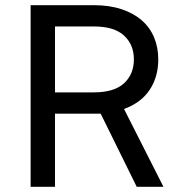

<svg xmlns="http://www.w3.org/2000/svg" viewBox="-20 -720 690 740"><path d="M98 -700H342Q402 -700 448.5 -684.5Q495 -669 526.5 -641.5Q558 -614 574 -575.5Q590 -537 590 -491Q590 -424 557 -374Q524 -324 458 -300L610 0H507L368 -282H192V0H98ZM342 -364Q420 -364 458 -399Q496 -434 496 -491Q496 -548 458 -583Q420 -618 342 -618H192V-364Z"/></svg>

Font: Golos UI VF
Style: Regular
Weight: 400
Designer: A.Korolkova, Vitaly Kuzmin
Foundry: ParaType Ltd
Version: Version 2.000